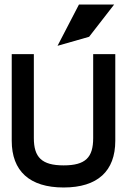

<svg xmlns="http://www.w3.org/2000/svg" viewBox="-20 -820 568 851"><path d="M375 -657 486 -800H330L235 -617ZM393 -208C393 -122 359 -87 262 -87C165 -87 130 -123 130 -208V-580H32V-196C32 -62 111 11 262 11C413 11 491 -62 491 -196V-580H393Z"/></svg>

Font: Charger
Style: ExBd
Weight: 400
Designer: Jasper
Foundry: Cannot Into Space Fonts
Version: Version 0.99